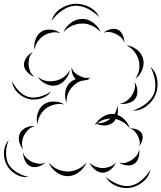

<svg xmlns="http://www.w3.org/2000/svg" viewBox="-70 -856 835 994"><path d="M197 -748Q207 -786 241.5 -809.5Q276 -833 314 -836Q353 -839 390.5 -820.5Q428 -802 444 -767Q417 -795 381.5 -812Q346 -829 315 -826Q284 -824 252 -802Q220 -780 197 -748ZM259 -689Q269 -717 296.5 -737.5Q324 -758 355 -758Q385 -759 412.5 -738.5Q440 -718 451 -689Q431 -712 405 -723.5Q379 -735 355 -734Q330 -734 304 -723Q278 -712 259 -689ZM466 -686Q480 -699 502 -704.5Q524 -710 541 -702Q558 -693 566.5 -672Q575 -651 573 -633Q569 -651 556.5 -662.5Q544 -674 530 -680Q517 -687 500.5 -690Q484 -693 466 -686ZM109 -599Q104 -623 113.5 -650.5Q123 -678 144 -692Q165 -705 194 -702.5Q223 -700 243 -684Q219 -692 196.5 -687Q174 -682 157 -672Q140 -661 126.5 -642.5Q113 -624 109 -599ZM585 -621Q613 -619 638.5 -599Q664 -579 671 -551Q678 -524 666 -494Q654 -464 630 -448Q647 -471 650.5 -497Q654 -523 648 -545Q642 -567 626 -588Q610 -609 585 -621ZM109 -458Q90 -464 73 -481Q56 -498 54 -518Q53 -538 67 -558Q81 -578 100 -586Q85 -572 81 -554Q77 -536 78 -520Q79 -504 86 -487Q93 -470 109 -458ZM709 -510Q738 -484 744 -443.5Q750 -403 736 -367Q721 -331 688.5 -306.5Q656 -282 617 -283Q654 -295 684.5 -318.5Q715 -342 727 -371Q738 -399 732.5 -437.5Q727 -476 709 -510ZM275 -324Q264 -348 268 -378.5Q272 -409 291 -427Q303 -440 323 -446Q311 -456 305 -474Q299 -492 301 -508Q305 -491 316.5 -480.5Q328 -470 340 -464Q353 -457 368.5 -453.5Q384 -450 400 -457Q393 -451 384 -446Q389 -445 394 -443Q384 -443 375 -442Q363 -438 353 -438Q327 -430 308 -410Q293 -396 283 -373.5Q273 -351 275 -324ZM292 -494Q288 -467 268 -443.5Q248 -420 222 -414Q196 -408 167.5 -421.5Q139 -435 125 -458Q146 -441 171 -437Q196 -433 217 -438Q238 -442 258.5 -456Q279 -470 292 -494ZM195 -383Q176 -356 142 -346Q108 -336 76 -344Q44 -353 19.5 -378.5Q-5 -404 -8 -437Q6 -407 29.5 -383.5Q53 -360 79 -354Q104 -347 136 -355.5Q168 -364 195 -383ZM626 -432Q639 -415 641 -389.5Q643 -364 631 -346Q619 -329 594.5 -322Q570 -315 549 -320Q570 -322 586 -334Q602 -346 611 -360Q621 -374 626.5 -393Q632 -412 626 -432ZM124 -213Q116 -239 125 -269Q134 -299 156 -315Q177 -331 208.5 -330.5Q240 -330 263 -315Q236 -321 211.5 -314.5Q187 -308 170 -296Q152 -283 139 -261.5Q126 -240 124 -213ZM421 -208Q423 -212 426 -216Q423 -218 420 -220Q424 -219 427 -218Q442 -240 467 -254Q492 -268 518 -266L523 -265Q536 -286 537 -309Q544 -287 538 -261Q560 -253 578 -233.5Q596 -214 602 -191Q588 -211 568.5 -223Q549 -235 529 -240Q523 -227 513 -220Q496 -207 472.5 -206.5Q449 -206 429 -215Q425 -212 421 -208ZM498 -239Q500 -241 502 -242Q485 -242 467 -236Q449 -230 433 -218Q452 -217 469 -223Q486 -229 498 -239ZM50 -83Q35 -98 29.5 -123Q24 -148 34 -167Q43 -186 66.5 -196Q90 -206 111 -203Q90 -198 76.5 -184.5Q63 -171 55 -156Q47 -141 44.5 -122Q42 -103 50 -83ZM602 -191Q618 -193 637.5 -186Q657 -179 664 -165Q672 -150 666.5 -130.5Q661 -111 650 -99Q656 -114 652.5 -128Q649 -142 643 -154Q637 -165 627.5 -176Q618 -187 602 -191ZM78 60Q44 65 12.5 46.5Q-19 28 -35 -2Q-51 -32 -49.5 -68.5Q-48 -105 -25 -131Q-38 -99 -38.5 -65Q-39 -31 -26 -7Q-13 17 16 35Q45 53 78 60ZM650 -83Q654 -64 647.5 -41Q641 -18 625 -8Q609 3 585.5 0Q562 -3 546 -15Q565 -9 582 -14Q599 -19 612 -28Q625 -36 636.5 -50Q648 -64 650 -83ZM166 -15Q152 -1 129 6Q106 13 87 5Q69 -3 59 -25Q49 -47 50 -67Q55 -48 69 -36Q83 -24 97 -17Q112 -11 130 -8.5Q148 -6 166 -15ZM378 -15Q367 14 339 35Q311 56 280 56Q249 56 221 35Q193 14 182 -15Q202 9 228.5 20.5Q255 32 280 32Q305 32 331.5 20.5Q358 9 378 -15ZM530 -15Q523 5 503 21.5Q483 38 462 38Q441 38 421 21.5Q401 5 394 -15Q408 1 426.5 7.5Q445 14 462 14Q479 14 497.5 7.5Q516 1 530 -15ZM708 24Q701 60 671 85Q641 110 605 116Q569 122 532.5 107Q496 92 478 60Q506 84 540 97.5Q574 111 603 106Q632 102 660.5 78.5Q689 55 708 24Z"/></svg>

Font: Rubik Puddles
Style: Regular
Weight: 400
Designer: Hubert and Fischer, NaN
Foundry: Hubert and Fischer, NaN
Version: Version 2.200